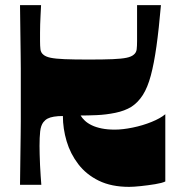

<svg xmlns="http://www.w3.org/2000/svg" viewBox="-20 -720 688 748"><path d="M58 0Q59 -72 59.5 -118Q60 -164 60.5 -194.5Q61 -225 61 -247.5Q61 -270 61 -293.5Q61 -317 61 -350Q61 -383 61 -406.5Q61 -430 61 -452.5Q61 -475 60.5 -505.5Q60 -536 59.5 -582Q59 -628 58 -700H140Q139 -679 138 -660.5Q137 -642 136.5 -625Q136 -608 136 -592Q136 -576 136 -560Q136 -541 137.5 -528Q139 -515 149 -507Q158 -499 177 -495Q196 -491 231.5 -489.5Q267 -488 325 -488Q384 -488 419 -489.5Q454 -491 473 -495Q492 -499 501 -507Q511 -515 512.5 -528Q514 -541 514 -560Q514 -576 514 -595Q514 -614 514 -634Q514 -654 514 -671Q514 -688 514 -700H607Q599 -607 589.5 -539.5Q580 -472 567.5 -425.5Q555 -379 536.5 -350Q518 -321 492 -304Q466 -288 429.5 -280.5Q393 -273 357 -271.5Q321 -270 294 -270Q300 -260 310.5 -250Q321 -240 337.5 -232Q354 -224 376.5 -219.5Q399 -215 427 -215Q458 -215 497 -223Q536 -231 570.5 -245Q605 -259 624 -275V-13Q612 -7 584.5 -2.5Q557 2 528.5 5Q500 8 483 8Q414 8 365 -16Q316 -40 285 -80.5Q254 -121 239.5 -170Q225 -219 225 -268Q205 -268 190 -265.5Q175 -263 165.5 -258Q156 -253 149 -244Q139 -231 136.5 -208Q134 -185 134 -152Q134 -139 134.5 -119Q135 -99 136 -76.5Q137 -54 138.5 -34Q140 -14 141 0Z"/></svg>

Font: Ojuju ExtraLight ExtraBold
Style: Regular
Weight: 800
Version: Version 1.000